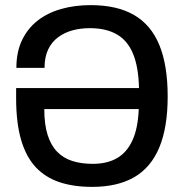

<svg xmlns="http://www.w3.org/2000/svg" viewBox="-20 -718 718 750"><path d="M340 12Q267 12 212 -6.5Q157 -25 119.5 -65Q82 -105 62.5 -171.5Q43 -238 43 -334V-374H523Q521 -457 499.5 -508.5Q478 -560 436 -584Q394 -608 331 -608Q295 -608 263.5 -599.5Q232 -591 207 -572.5Q182 -554 168 -524.5Q154 -495 154 -453H44Q44 -515 66 -561Q88 -607 127 -637.5Q166 -668 219 -683Q272 -698 334 -698Q437 -698 503.5 -659.5Q570 -621 602.5 -542Q635 -463 635 -341Q635 -221 602.5 -142.5Q570 -64 504.5 -26Q439 12 340 12ZM342 -78Q399 -78 437.5 -100.5Q476 -123 497.5 -170Q519 -217 522 -292H153Q153 -232 166 -191Q179 -150 203.5 -125Q228 -100 263 -89Q298 -78 342 -78Z"/></svg>

Font: Archivo SemiCondensed Medium
Style: Regular
Weight: 500
Width: 4
Designer: Hector Gatti
Foundry: Omnibus-Type
Version: Version 2.001